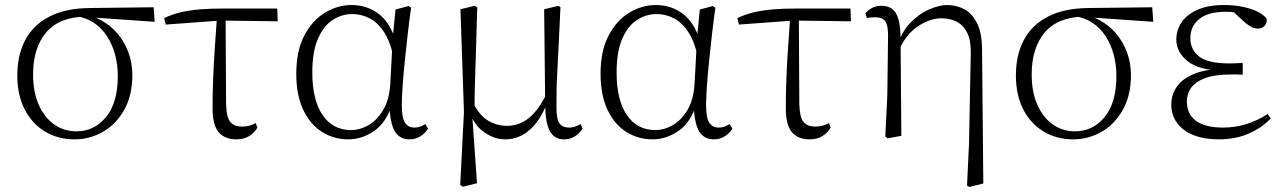

<svg xmlns="http://www.w3.org/2000/svg" viewBox="-20 -542 5126 766"><path d="M277 14Q212 14 160 -17Q108 -48 78.5 -105.5Q49 -163 49 -241Q49 -322 80.5 -382Q112 -442 176.5 -475.5Q241 -509 338 -510L593 -513L597 -455L339 -473L326 -476Q217 -475 164.5 -413Q112 -351 112 -245Q112 -174 135 -123Q158 -72 197 -45Q236 -18 285 -18Q356 -18 403 -75Q450 -132 450 -239Q450 -284 439 -324.5Q428 -365 407 -397.5Q386 -430 354.5 -451Q323 -472 281 -478L291 -487Q340 -484 380 -463Q420 -442 448.5 -408.5Q477 -375 492.5 -332.5Q508 -290 508 -243Q508 -161 475.5 -103.5Q443 -46 390.5 -16Q338 14 277 14Z M641 -444 635 -470Q667 -485 701 -493Q735 -501 776 -504.5Q817 -508 870 -508H1086L1088 -457L860 -460ZM923 14Q877 14 852.5 -14.5Q828 -43 828 -111Q828 -170 830.5 -232.5Q833 -295 837.5 -358Q842 -421 846 -481H880L882 -125Q884 -71 900 -54Q916 -37 944 -37Q961 -37 974.5 -40.5Q988 -44 1000 -51L1007 -33Q994 -11 973 1.5Q952 14 923 14Z M1370 14Q1311 14 1263.5 -16.5Q1216 -47 1189 -105.5Q1162 -164 1162 -247Q1162 -340 1194.5 -401Q1227 -462 1277.5 -492Q1328 -522 1382 -522Q1448 -522 1496.5 -482Q1545 -442 1567 -349H1575L1553 -296Q1541 -368 1515 -409.5Q1489 -451 1455.5 -468.5Q1422 -486 1386 -486Q1344 -486 1307.5 -462.5Q1271 -439 1248.5 -387.5Q1226 -336 1226 -253Q1226 -143 1267 -83Q1308 -23 1381 -23Q1415 -23 1449 -42Q1483 -61 1508 -102Q1533 -143 1537 -207L1547 -393L1558 -504L1610 -518L1620 -511Q1613 -461 1606.5 -404.5Q1600 -348 1594.5 -293.5Q1589 -239 1586 -194.5Q1583 -150 1583 -123Q1583 -71 1596 -52Q1609 -33 1633 -33Q1647 -33 1657 -37Q1667 -41 1677 -47L1688 -29Q1676 -10 1657 2Q1638 14 1614 14Q1575 14 1555.5 -17.5Q1536 -49 1533 -128H1545Q1521 -52 1472 -19Q1423 14 1370 14Z M1816 196 1831 -96 1817 -505 1874 -519 1884 -513Q1882 -433 1880 -372.5Q1878 -312 1876.5 -264.5Q1875 -217 1874 -177.5Q1873 -138 1873 -99L1864 -82L1883 189L1827 203ZM2230 14Q2192 14 2174 -18.5Q2156 -51 2155 -124V-127L2151 -505L2208 -519L2216 -513Q2212 -428 2209 -366Q2206 -304 2203.5 -259Q2201 -214 2200.5 -180Q2200 -146 2200 -115Q2200 -65 2212.5 -49Q2225 -33 2250 -33Q2265 -33 2276 -37.5Q2287 -42 2297 -47L2304 -29Q2294 -12 2275 1Q2256 14 2230 14ZM1995 14Q1952 14 1911 -15Q1870 -44 1853 -97H1851L1867 -132Q1894 -80 1928.5 -60Q1963 -40 2003 -40Q2052 -40 2090.5 -71.5Q2129 -103 2160 -167L2173 -155H2171Q2145 -74 2100 -30Q2055 14 1995 14Z M2584 14Q2525 14 2477.5 -16.5Q2430 -47 2403 -105.5Q2376 -164 2376 -247Q2376 -340 2408.5 -401Q2441 -462 2491.5 -492Q2542 -522 2596 -522Q2662 -522 2710.5 -482Q2759 -442 2781 -349H2789L2767 -296Q2755 -368 2729 -409.5Q2703 -451 2669.5 -468.5Q2636 -486 2600 -486Q2558 -486 2521.5 -462.5Q2485 -439 2462.5 -387.5Q2440 -336 2440 -253Q2440 -143 2481 -83Q2522 -23 2595 -23Q2629 -23 2663 -42Q2697 -61 2722 -102Q2747 -143 2751 -207L2761 -393L2772 -504L2824 -518L2834 -511Q2827 -461 2820.5 -404.5Q2814 -348 2808.5 -293.5Q2803 -239 2800 -194.5Q2797 -150 2797 -123Q2797 -71 2810 -52Q2823 -33 2847 -33Q2861 -33 2871 -37Q2881 -41 2891 -47L2902 -29Q2890 -10 2871 2Q2852 14 2828 14Q2789 14 2769.5 -17.5Q2750 -49 2747 -128H2759Q2735 -52 2686 -19Q2637 14 2584 14Z M2928 -444 2922 -470Q2954 -485 2988 -493Q3022 -501 3063 -504.5Q3104 -508 3157 -508H3373L3375 -457L3147 -460ZM3210 14Q3164 14 3139.5 -14.5Q3115 -43 3115 -111Q3115 -170 3117.5 -232.5Q3120 -295 3124.5 -358Q3129 -421 3133 -481H3167L3169 -125Q3171 -71 3187 -54Q3203 -37 3231 -37Q3248 -37 3261.5 -40.5Q3275 -44 3287 -51L3294 -33Q3281 -11 3260 1.5Q3239 14 3210 14Z M3512 2 3520 -161 3523 -402Q3523 -442 3511.5 -457.5Q3500 -473 3472 -473Q3464 -473 3456 -472.5Q3448 -472 3439 -470L3432 -488Q3441 -500 3457.5 -509.5Q3474 -519 3497 -519Q3521 -519 3538 -507.5Q3555 -496 3564 -466.5Q3573 -437 3573 -381V-377L3576 0L3521 10ZM3838 198 3846 30 3853 -330Q3854 -379 3839.5 -409.5Q3825 -440 3798.5 -454.5Q3772 -469 3736 -469Q3691 -469 3643.5 -438Q3596 -407 3568 -345L3558 -356H3560Q3575 -412 3610 -449Q3645 -486 3686 -504Q3727 -522 3758 -522Q3796 -522 3827.5 -505Q3859 -488 3878.5 -448.5Q3898 -409 3898 -342L3903 190L3847 204Z M4261 14Q4196 14 4144 -17Q4092 -48 4062.5 -105.5Q4033 -163 4033 -241Q4033 -322 4064.5 -382Q4096 -442 4160.5 -475.5Q4225 -509 4322 -510L4577 -513L4581 -455L4323 -473L4310 -476Q4201 -475 4148.5 -413Q4096 -351 4096 -245Q4096 -174 4119 -123Q4142 -72 4181 -45Q4220 -18 4269 -18Q4340 -18 4387 -75Q4434 -132 4434 -239Q4434 -284 4423 -324.5Q4412 -365 4391 -397.5Q4370 -430 4338.5 -451Q4307 -472 4265 -478L4275 -487Q4324 -484 4364 -463Q4404 -442 4432.5 -408.5Q4461 -375 4476.5 -332.5Q4492 -290 4492 -243Q4492 -161 4459.5 -103.5Q4427 -46 4374.5 -16Q4322 14 4261 14Z M4841 14Q4784 14 4741.5 -3Q4699 -20 4676 -51.5Q4653 -83 4653 -125Q4653 -164 4674.5 -195.5Q4696 -227 4742 -246.5Q4788 -266 4861 -267V-259Q4763 -262 4718 -298Q4673 -334 4673 -385Q4673 -422 4694 -453Q4715 -484 4757.5 -503Q4800 -522 4864 -522Q4897 -522 4929 -516.5Q4961 -511 4988.5 -499.5Q5016 -488 5033 -469Q5036 -450 5025.5 -439Q5015 -428 5000 -428Q4985 -428 4974 -433.5Q4963 -439 4946 -453L4891 -504L4945 -502L4949 -485Q4924 -490 4907 -492.5Q4890 -495 4870 -495Q4800 -495 4764.5 -466Q4729 -437 4729 -390Q4729 -344 4764 -316.5Q4799 -289 4884 -289Q4895 -289 4907.5 -289.5Q4920 -290 4938 -291V-244Q4920 -245 4911.5 -245Q4903 -245 4895 -245Q4826 -245 4787 -230Q4748 -215 4731.5 -191Q4715 -167 4715 -138Q4715 -87 4751.5 -60Q4788 -33 4860 -33Q4907 -33 4952.5 -47Q4998 -61 5037 -87L5050 -70Q5016 -33 4963 -9.5Q4910 14 4841 14Z"/></svg>

Font: Noto Serif SC ExtraLight
Style: Regular
Weight: 200
Designer: Ryoko NISHIZUKA 西塚涼子 (kana & ideographs); Frank Grießhammer (Latin, Greek & Cyrillic); Wenlong ZHANG 张文龙 (bopomofo); San
Foundry: Adobe
Version: Version 2.002-H1;hotconv 1.1.0;makeotfexe 2.6.0